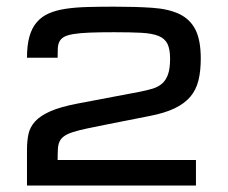

<svg xmlns="http://www.w3.org/2000/svg" viewBox="-20 -786 696 587"><path d="M62.5 -218.8H579.1V-296.9H156.2Q156.2 -316.4 157 -330.1Q157.7 -343.8 162.1 -353.3Q166.5 -362.8 176 -369.6Q185.5 -376.5 202.9 -382.1Q220.2 -387.7 246.8 -393.3Q273.4 -398.9 312.5 -406.7L438.5 -431.6Q483.9 -440.4 513.9 -454.8Q543.9 -469.2 561.8 -490.2Q579.6 -511.2 586.7 -540Q593.8 -568.8 593.8 -606.9Q593.8 -663.6 577.4 -695.6Q561 -727.5 528.1 -743.2Q495.1 -758.8 445.3 -762.2Q395.5 -765.6 328.6 -765.6Q285.2 -765.6 248.5 -764.6Q211.9 -763.7 182.1 -759.3Q152.3 -754.9 130.1 -745.4Q107.9 -735.8 92.8 -718.5Q77.6 -701.2 70.1 -674.6Q62.5 -647.9 62.5 -609.4H156.2Q156.2 -625.5 156.7 -637.7Q157.2 -649.9 161.6 -658.7Q166 -667.5 175.8 -673.1Q185.5 -678.7 204.8 -681.9Q224.1 -685.1 254.2 -686.3Q284.2 -687.5 328.6 -687.5Q378.4 -687.5 411.4 -685.8Q444.3 -684.1 464.1 -676.3Q483.9 -668.5 491.9 -652.1Q500 -635.7 500 -606.4Q500 -577.1 493.9 -559.3Q487.8 -541.5 476.1 -531Q464.4 -520.5 447 -515.1Q429.7 -509.8 407.2 -505.4L218.8 -469.7Q165 -459.5 134 -445.8Q103 -432.1 87.2 -414.6Q71.3 -397 66.9 -375.5Q62.5 -354 62.5 -328.1Z"/></svg>

Font: Michroma
Style: Regular
Weight: 400
Version: Version 1.000